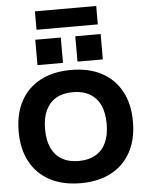

<svg xmlns="http://www.w3.org/2000/svg" viewBox="-70 -1201 966 1267"><g transform="rotate(-5 412.5 -568.0)"><path d="M413 10Q295 10 210 -35Q125 -80 79.5 -164Q34 -248 34 -365Q34 -482 79.5 -566Q125 -650 210 -695Q295 -740 413 -740Q531 -740 615.5 -695Q700 -650 745.5 -566Q791 -482 791 -365Q791 -248 745.5 -164Q700 -80 615.5 -35Q531 10 413 10ZM413 -137Q478 -137 524 -163.5Q570 -190 593.5 -240.5Q617 -291 617 -365Q617 -439 593.5 -489.5Q570 -540 524 -566.5Q478 -593 413 -593Q347 -593 301.5 -566.5Q256 -540 232.5 -489.5Q209 -439 209 -365Q209 -291 232.5 -240.5Q256 -190 301.5 -163.5Q347 -137 413 -137ZM461 -791V-959H629V-791ZM196 -791V-959H365V-791ZM210 -1024V-1146H616V-1024Z"/></g></svg>

Font: M PLUS 1 ExtraBold
Style: Regular
Weight: 800
Designer: Coji Morishita
Foundry: UNDERFOREST DESIGN
Version: Version 1.001